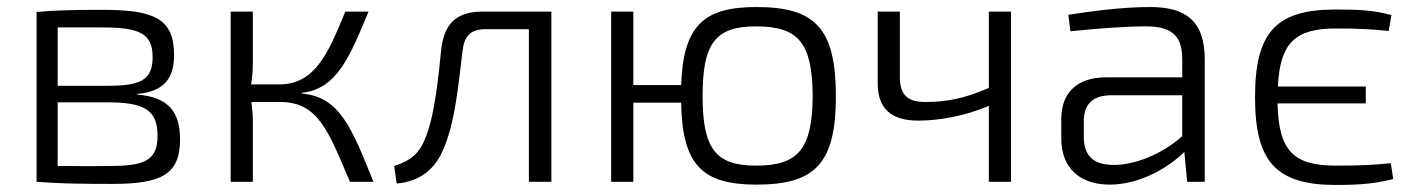

<svg xmlns="http://www.w3.org/2000/svg" viewBox="-20 -517 4026 546"><path d="M370 -250C444 -256 475 -292 475 -360C475 -462 422 -489 273 -489C187 -489 143 -488 84 -483V0C151 5 201 6 300 6C439 6 492 -21 492 -120C492 -197 461 -241 370 -248ZM144 -273V-439H271C376 -439 414 -422 414 -355C414 -289 380 -273 285 -273ZM144 -226H285C391 -226 428 -204 428 -131C428 -61 392 -45 291 -45C232 -44 180 -45 144 -45Z M838 -253C938 -264 974 -354 1028 -484H962C913 -365 876 -277 774 -277H694C697 -296 699 -314 699 -334V-484H636V0H699V-176C699 -192 697 -210 695 -227H778C884 -226 913 -147 975 0H1042C980 -154 946 -242 838 -251Z M1548 -484H1352C1277 -484 1244 -449 1235 -379C1228 -314 1218 -188 1187 -118C1173 -85 1152 -61 1101 -45L1108 5C1176 -1 1220 -38 1243 -98C1274 -171 1284 -278 1295 -370C1300 -415 1318 -434 1361 -434H1484V0H1548Z M1781 -275V-484H1718V0H1781V-225H1917C1920 -48 1977 8 2131 8C2298 8 2357 -52 2357 -243C2357 -437 2298 -497 2131 -497C1981 -497 1923 -444 1917 -275ZM2130 -46C2015 -46 1978 -94 1978 -244C1978 -395 2015 -442 2130 -442C2251 -442 2290 -395 2291 -244C2290 -94 2251 -46 2130 -46Z M2855 -484H2792V-267C2723 -237 2673 -227 2611 -227C2561 -227 2539 -247 2539 -298V-484H2476V-279C2476 -208 2515 -174 2591 -174C2648 -174 2722 -186 2792 -216V0H2855Z M3024 -428C3098 -436 3181 -442 3239 -442C3319 -442 3342 -409 3342 -348V-297H3125C3044 -297 2998 -254 2998 -179V-123C2998 -38 3052 8 3136 8C3226 8 3308 -45 3348 -85L3356 0H3406V-348C3406 -459 3350 -497 3251 -497C3169 -497 3084 -485 3018 -475ZM3062 -171C3062 -218 3084 -244 3135 -246H3342V-130C3285 -78 3204 -47 3147 -48C3089 -48 3062 -74 3062 -129Z M3935 -53C3889 -48 3848 -46 3779 -46C3659 -46 3616 -87 3613 -223H3864V-271H3614C3620 -396 3664 -436 3779 -436C3844 -436 3880 -434 3929 -429L3937 -474C3890 -487 3851 -490 3779 -490C3609 -490 3549 -426 3549 -240C3549 -57 3609 9 3779 9C3853 9 3896 4 3942 -8Z"/></svg>

Font: SnT
Style: Regular
Weight: 300
Designer: Natanael Gama
Version: Version 1.001;PS 001.001;hotconv 1.0.70;makeotf.lib2.5.58329